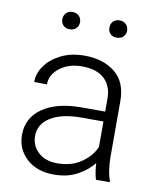

<svg xmlns="http://www.w3.org/2000/svg" viewBox="-83 -785 701 859"><g transform="rotate(10 268.0 -355.5)"><path d="M410.2 0Q405.8 -13.7 402.6 -33.4Q399.4 -53.2 398.4 -73.7Q372.1 -40 327.1 -15.1Q282.2 9.8 219.7 9.8Q142.6 9.8 95.9 -33.2Q49.3 -76.2 49.3 -140.6Q49.3 -218.3 113.8 -262.9Q178.2 -307.6 290 -307.6H397.9V-367.2Q397.9 -423.8 363 -456.3Q328.1 -488.8 261.7 -488.8Q200.2 -488.8 160.2 -457.5Q120.1 -426.3 120.1 -382.3L62 -382.8Q62 -422.4 87.4 -457.8Q112.8 -493.2 158.4 -515.6Q204.1 -538.1 264.6 -538.1Q349.1 -538.1 402.8 -495.1Q456.5 -452.1 456.5 -366.2V-110.8Q456.5 -83.5 460.7 -54.2Q464.8 -24.9 472.7 -6.3V0ZM226.6 -42.5Q290 -42.5 334.5 -72.8Q378.9 -103 397.9 -146.5V-262.7H298.3Q208.5 -262.7 158.2 -231.4Q107.9 -200.2 107.9 -145.5Q107.9 -102.5 139.6 -72.5Q171.4 -42.5 226.6 -42.5ZM137.2 -681.2Q137.2 -698.2 147.9 -709.7Q158.7 -721.2 177.2 -721.2Q195.8 -721.2 206.8 -709.7Q217.8 -698.2 217.8 -681.2Q217.8 -665 206.8 -653.8Q195.8 -642.6 177.2 -642.6Q158.7 -642.6 147.9 -653.8Q137.2 -665 137.2 -681.2ZM351.1 -680.7Q351.1 -697.8 361.6 -709.2Q372.1 -720.7 391.1 -720.7Q409.7 -720.7 420.7 -709.2Q431.6 -697.8 431.6 -680.7Q431.6 -664.6 420.7 -653.3Q409.7 -642.1 391.1 -642.1Q372.1 -642.1 361.6 -653.3Q351.1 -664.6 351.1 -680.7Z"/></g></svg>

Font: Vazirmatn FD ExtraLight
Style: Regular
Weight: 200
Designer: Saber Rastikerdar
Foundry: Saber Rastikerdar
Version: Version 33.003